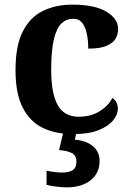

<svg xmlns="http://www.w3.org/2000/svg" viewBox="-20 -569 567 829"><path d="M295 10Q221 10 165.5 -16.5Q110 -43 78.5 -103.5Q47 -164 47 -266Q47 -374 79.5 -435.5Q112 -497 167.5 -523Q223 -549 292 -549Q389 -549 439.5 -518.5Q490 -488 490 -444Q490 -422 479.5 -403Q469 -384 441 -371.5Q413 -359 361 -359Q361 -393 355 -422.5Q349 -452 335 -470Q321 -488 296 -488Q267 -488 246 -468.5Q225 -449 213 -401Q201 -353 201 -267Q201 -166 229 -115.5Q257 -65 320 -65Q372 -65 410 -88.5Q448 -112 465 -146Q477 -139 483 -126Q489 -113 489 -100Q489 -75 468.5 -49.5Q448 -24 405.5 -7Q363 10 295 10ZM268 240Q252 240 225.5 237Q199 234 181 229V168Q220 176 249 176Q278 176 294 165.5Q310 155 310 130Q310 101 288.5 91Q267 81 235 79L256 -9H313L303 34Q352 38 381 62Q410 86 410 126Q410 179 371 209.5Q332 240 268 240Z"/></svg>

Font: Noto Serif Ethiopic
Style: Bold
Weight: 700
Designer: Monotype Design Team
Foundry: Monotype Imaging Inc.
Version: Version 2.102; ttfautohint (v1.8.4.7-5d5b)